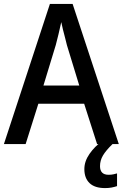

<svg xmlns="http://www.w3.org/2000/svg" viewBox="-20 -736 628 981"><path d="M476 0 410 -206H176L111 0H0L235 -716H351L587 0ZM322 -505Q319 -519 313 -541Q307 -563 301.5 -585.5Q296 -608 293 -623Q287 -594 279 -561.5Q271 -529 265 -506L202 -299H385ZM491 113Q491 157 535 157Q549 157 560 154.5Q571 152 578 150V215Q566 219 551 222Q536 225 517 225Q464 225 437.5 199.5Q411 174 411 128Q411 88 437.5 50Q464 12 502 -15L555 0Q521 33 506 58.5Q491 84 491 113Z"/></svg>

Font: Noto Sans Georgian SemiCondensed Medium
Style: Regular
Weight: 500
Width: 4
Designer: Monotype Design Team, Akaki Razmadze
Foundry: Google LLC
Version: Version 2.005; ttfautohint (v1.8.4.7-5d5b)